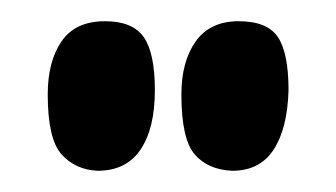

<svg xmlns="http://www.w3.org/2000/svg" viewBox="-20 -717 317 181"><path d="M72 -556Q51 -557 38 -571.5Q25 -586 25 -628Q25 -659 38 -678Q51 -697 79 -697Q105 -697 115.5 -682Q126 -667 126 -632Q126 -596 112.5 -576Q99 -556 72 -556ZM199 -556Q176 -557 163.5 -571.5Q151 -586 151 -628Q151 -659 164.5 -678Q178 -697 205 -697Q232 -697 242 -682Q252 -667 252 -632Q251 -596 238 -576Q225 -556 199 -556Z"/></svg>

Font: Yanone Kaffeesatz SemiBold
Style: Regular
Weight: 600
Designer: Yanone (Cyrillic: Daniel Pouzeot, Huerta Tipografica, and Cyreal)
Foundry: Yanone
Version: Version 2.003